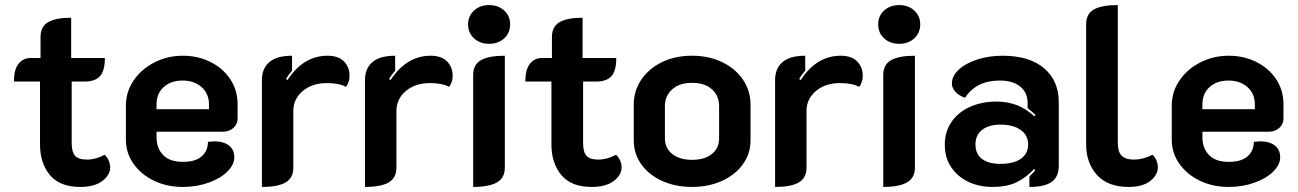

<svg xmlns="http://www.w3.org/2000/svg" viewBox="-20 -729 5124 758"><path d="M138 -159V-407H35Q35 -454 53 -477Q71 -500 101 -500H140V-583Q140 -624 170 -641.5Q200 -659 261 -659V-500H394Q394 -450 375 -428.5Q356 -407 314 -407H263V-164Q263 -129 276.5 -114Q290 -99 323 -99Q358 -99 393 -118Q403 -109 409 -95.5Q415 -82 415 -68Q415 -38 384 -14.5Q353 9 297 9Q216 9 177 -38Q138 -85 138 -159Z M477 -178V-311Q477 -367 508 -412Q539 -457 590.5 -483Q642 -509 702 -509Q761 -509 810.5 -484.5Q860 -460 889 -416.5Q918 -373 918 -317V-261Q918 -239 901.5 -224Q885 -209 860 -209H598V-187Q598 -144 624 -117Q650 -90 702 -90Q752 -90 776.5 -112Q801 -134 801 -169Q819 -171 826 -171Q863 -171 884 -154.5Q905 -138 905 -108Q905 -79 878 -52Q851 -25 804 -8Q757 9 701 9Q639 9 588 -15.5Q537 -40 507 -82.5Q477 -125 477 -178ZM805 -298V-317Q805 -359 776 -385Q747 -411 701 -411Q655 -411 626.5 -385.5Q598 -360 598 -317V-298Z M1138 -291V-67Q1138 -27 1108 -9Q1078 9 1014 9V-413Q1014 -459 1043.5 -484Q1073 -509 1133 -509V-450Q1118 -433 1109 -417L1115 -413Q1178 -509 1273 -509Q1316 -509 1338 -486.5Q1360 -464 1360 -430Q1360 -404 1346 -386Q1319 -401 1271 -401Q1212 -401 1175 -369.5Q1138 -338 1138 -291Z M1545 -291V-67Q1545 -27 1515 -9Q1485 9 1421 9V-413Q1421 -459 1450.5 -484Q1480 -509 1540 -509V-450Q1525 -433 1516 -417L1522 -413Q1585 -509 1680 -509Q1723 -509 1745 -486.5Q1767 -464 1767 -430Q1767 -404 1753 -386Q1726 -401 1678 -401Q1619 -401 1582 -369.5Q1545 -338 1545 -291Z M1828 -633Q1828 -666 1851.5 -687.5Q1875 -709 1911 -709Q1947 -709 1970.5 -687.5Q1994 -666 1994 -633Q1994 -599 1970.5 -577.5Q1947 -556 1911 -556Q1875 -556 1851.5 -577.5Q1828 -599 1828 -633ZM1848 -433Q1848 -474 1879 -491.5Q1910 -509 1973 -509V-67Q1973 -27 1942 -9Q1911 9 1848 9Z M2157 -159V-407H2054Q2054 -454 2072 -477Q2090 -500 2120 -500H2159V-583Q2159 -624 2189 -641.5Q2219 -659 2280 -659V-500H2413Q2413 -450 2394 -428.5Q2375 -407 2333 -407H2282V-164Q2282 -129 2295.5 -114Q2309 -99 2342 -99Q2377 -99 2412 -118Q2422 -109 2428 -95.5Q2434 -82 2434 -68Q2434 -38 2403 -14.5Q2372 9 2316 9Q2235 9 2196 -38Q2157 -85 2157 -159Z M2482 -175V-316Q2482 -370 2511.5 -414Q2541 -458 2593 -483.5Q2645 -509 2712 -509Q2779 -509 2831.5 -483.5Q2884 -458 2913.5 -414Q2943 -370 2943 -316V-175Q2943 -122 2912.5 -80Q2882 -38 2829.5 -14.5Q2777 9 2712 9Q2647 9 2594.5 -14.5Q2542 -38 2512 -80Q2482 -122 2482 -175ZM2819 -183V-310Q2819 -351 2790.5 -376.5Q2762 -402 2712 -402Q2663 -402 2634 -376.5Q2605 -351 2605 -310V-183Q2605 -144 2634 -121Q2663 -98 2712 -98Q2762 -98 2790.5 -121Q2819 -144 2819 -183Z M3164 -291V-67Q3164 -27 3134 -9Q3104 9 3040 9V-413Q3040 -459 3069.5 -484Q3099 -509 3159 -509V-450Q3144 -433 3135 -417L3141 -413Q3204 -509 3299 -509Q3342 -509 3364 -486.5Q3386 -464 3386 -430Q3386 -404 3372 -386Q3345 -401 3297 -401Q3238 -401 3201 -369.5Q3164 -338 3164 -291Z M3447 -633Q3447 -666 3470.5 -687.5Q3494 -709 3530 -709Q3566 -709 3589.5 -687.5Q3613 -666 3613 -633Q3613 -599 3589.5 -577.5Q3566 -556 3530 -556Q3494 -556 3470.5 -577.5Q3447 -599 3447 -633ZM3467 -433Q3467 -474 3498 -491.5Q3529 -509 3592 -509V-67Q3592 -27 3561 -9Q3530 9 3467 9Z M3710 -158Q3710 -210 3737 -248.5Q3764 -287 3810.5 -307.5Q3857 -328 3913 -328Q3959 -328 3995.5 -313.5Q4032 -299 4063 -270L4068 -275Q4059 -284 4037 -302V-322Q4037 -363 4008 -387Q3979 -411 3927 -411Q3834 -411 3790 -343Q3768 -350 3753 -365.5Q3738 -381 3738 -399Q3738 -429 3765 -454Q3792 -479 3838 -494Q3884 -509 3938 -509Q4044 -509 4102 -459.5Q4160 -410 4160 -325V-75Q4160 -31 4132 -11Q4104 9 4044 9V-32Q4061 -49 4067 -57L4063 -62Q4030 -27 3992.5 -9Q3955 9 3897 9Q3846 9 3803.5 -11Q3761 -31 3735.5 -68.5Q3710 -106 3710 -158ZM4039 -159Q4039 -195 4009.5 -216Q3980 -237 3930 -237Q3884 -237 3857.5 -216.5Q3831 -196 3831 -159Q3831 -121 3857 -101.5Q3883 -82 3929 -82Q3981 -82 4010 -102Q4039 -122 4039 -159Z M4268 -159V-633Q4268 -674 4298.5 -691.5Q4329 -709 4393 -709V-164Q4393 -130 4408 -114.5Q4423 -99 4456 -99Q4493 -99 4530 -118Q4540 -109 4545.5 -95.5Q4551 -82 4551 -68Q4551 -38 4521 -14.5Q4491 9 4436 9Q4353 9 4310.5 -38.5Q4268 -86 4268 -159Z M4606 -178V-311Q4606 -367 4637 -412Q4668 -457 4719.5 -483Q4771 -509 4831 -509Q4890 -509 4939.5 -484.5Q4989 -460 5018 -416.5Q5047 -373 5047 -317V-261Q5047 -239 5030.5 -224Q5014 -209 4989 -209H4727V-187Q4727 -144 4753 -117Q4779 -90 4831 -90Q4881 -90 4905.5 -112Q4930 -134 4930 -169Q4948 -171 4955 -171Q4992 -171 5013 -154.5Q5034 -138 5034 -108Q5034 -79 5007 -52Q4980 -25 4933 -8Q4886 9 4830 9Q4768 9 4717 -15.5Q4666 -40 4636 -82.5Q4606 -125 4606 -178ZM4934 -298V-317Q4934 -359 4905 -385Q4876 -411 4830 -411Q4784 -411 4755.5 -385.5Q4727 -360 4727 -317V-298Z"/></svg>

Font: K2D
Style: Bold
Weight: 700
Designer: Katatrad Aksorn Co.,Ltd.
Foundry: Cadson Demak Co.,Ltd.
Version: Version 1.000; ttfautohint (v1.6)